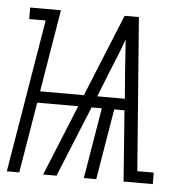

<svg xmlns="http://www.w3.org/2000/svg" viewBox="-56 -573 600 616"><g transform="rotate(5 244.0 -265.0)"><path d="M-12 0 70 -493H17V-530H116L72 -265H213L321 -530H367L405 -37H458V0H364L347 -228H314L276 0H236L274 -228H241L148 0H105L198 -228H66L28 0ZM256 -265H345L338 -353Q336 -379 334.5 -404Q333 -429 331 -455Q322 -429 312 -404Q302 -379 291 -353Z"/></g></svg>

Font: Iosevka Slab Extralight
Style: Italic
Weight: 200
Italic angle: -9°
Monospace: yes
Designer: Belleve Invis
Foundry: Belleve Invis
Version: Version 11.1.1; ttfautohint (v1.8.3)